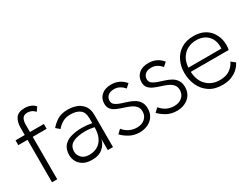

<svg xmlns="http://www.w3.org/2000/svg" viewBox="-62 -1164 2153 1661"><g transform="rotate(-30 1014.0 -333.0)"><path d="M99 0V-424H7V-472H99V-544Q99 -603 124.5 -639Q150 -675 214 -675Q248 -675 275.5 -663Q303 -651 316 -632L289 -594Q269 -616 249.5 -622.5Q230 -629 217 -629Q179 -629 165 -606Q151 -583 151 -544V-472H290V-424H151V0Z M500 6Q444 6 410 -14.5Q376 -35 360.5 -65.5Q345 -96 345 -126Q345 -188 375 -221Q405 -254 453.5 -266.5Q502 -279 558 -279Q608 -279 656 -269V-320Q656 -378 622 -403.5Q588 -429 530 -429Q483 -429 451 -411Q419 -393 393 -362L357 -393Q382 -423 422 -450Q462 -477 530 -477Q577 -477 617.5 -461.5Q658 -446 683 -411.5Q708 -377 708 -321V0H656V-112Q648 -66 608 -30Q568 6 500 6ZM498 -44Q572 -44 614 -91.5Q656 -139 656 -229Q641 -232 617.5 -235.5Q594 -239 569 -239Q489 -239 443 -215Q397 -191 397 -133Q397 -101 422 -72.5Q447 -44 498 -44Z M975 6Q920 6 877.5 -16.5Q835 -39 803 -72L840 -107Q865 -76 899 -59Q933 -42 975 -42Q1023 -42 1053.5 -69Q1084 -96 1084 -139Q1084 -173 1065.5 -193.5Q1047 -214 1018.5 -226.5Q990 -239 957.5 -249Q925 -259 896 -271.5Q867 -284 848.5 -305Q830 -326 830 -361Q830 -413 865.5 -445Q901 -477 963 -477Q1048 -477 1101 -412L1064 -379Q1022 -430 965 -430Q925 -430 903.5 -410.5Q882 -391 882 -361Q882 -336 900.5 -321Q919 -306 948 -296Q977 -286 1009.5 -276Q1042 -266 1070.5 -250.5Q1099 -235 1117.5 -208.5Q1136 -182 1136 -139Q1136 -93 1114 -60.5Q1092 -28 1055 -11Q1018 6 975 6Z M1347 6Q1292 6 1249.5 -16.5Q1207 -39 1175 -72L1212 -107Q1237 -76 1271 -59Q1305 -42 1347 -42Q1395 -42 1425.5 -69Q1456 -96 1456 -139Q1456 -173 1437.5 -193.5Q1419 -214 1390.5 -226.5Q1362 -239 1329.5 -249Q1297 -259 1268 -271.5Q1239 -284 1220.5 -305Q1202 -326 1202 -361Q1202 -413 1237.5 -445Q1273 -477 1335 -477Q1420 -477 1473 -412L1436 -379Q1394 -430 1337 -430Q1297 -430 1275.5 -410.5Q1254 -391 1254 -361Q1254 -336 1272.5 -321Q1291 -306 1320 -296Q1349 -286 1381.5 -276Q1414 -266 1442.5 -250.5Q1471 -235 1489.5 -208.5Q1508 -182 1508 -139Q1508 -93 1486 -60.5Q1464 -28 1427 -11Q1390 6 1347 6Z M1997 -102Q1993 -94 1981 -76Q1969 -58 1945.5 -38.5Q1922 -19 1886 -5Q1850 9 1799 9Q1721 9 1668.5 -26.5Q1616 -62 1589.5 -120Q1563 -178 1563 -246Q1563 -312 1589 -366Q1615 -420 1665.5 -452Q1716 -484 1790 -484Q1853 -484 1896.5 -460.5Q1940 -437 1964.5 -398.5Q1989 -360 1996.5 -315Q2004 -270 1995 -227H1616Q1621 -136 1672.5 -87.5Q1724 -39 1799 -39Q1864 -39 1902 -66.5Q1940 -94 1957 -133ZM1790 -441Q1747 -441 1709 -422.5Q1671 -404 1646 -366Q1621 -328 1616 -269H1946Q1952 -348 1909 -394.5Q1866 -441 1790 -441Z"/></g></svg>

Font: Lil Grotesk Light
Style: Regular
Weight: 300
Designer: Bastien Sozeau
Foundry: NBR — Bastien Sozeau
Version: Version 3.003; ttfautohint (v1.8.4.7-5d5b);gftools[0.9.33]